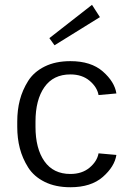

<svg xmlns="http://www.w3.org/2000/svg" viewBox="-20 -772 544 807"><path d="M400 -700 209.2 -581.7 187.5 -611.7 366.7 -751.7ZM52.5 -239.2V-260.8Q52.5 -309.2 63.3 -351.2Q74.2 -393.3 98.3 -431.7Q122.5 -470 167.9 -492.5Q213.3 -515 275.8 -515Q362.5 -515 412.1 -471.7Q461.7 -428.3 469.2 -379.2L394.2 -372.5Q388.3 -405.8 356.7 -432.5Q325 -459.2 275.8 -459.2Q204.2 -459.2 166.7 -405.8Q129.2 -352.5 129.2 -260.8V-239.2Q129.2 -147.5 166.7 -94.2Q204.2 -40.8 275.8 -40.8Q325 -40.8 356.7 -67.5Q388.3 -94.2 394.2 -127.5L469.2 -120.8Q461.7 -71.7 412.1 -28.3Q362.5 15 275.8 15Q213.3 15 167.9 -7.5Q122.5 -30 98.3 -68.3Q74.2 -106.7 63.3 -148.8Q52.5 -190.8 52.5 -239.2Z"/></svg>

Font: Boon
Style: Regular
Weight: 400
Designer: Sungsit Sawaiwan
Foundry: FontUni
Version: Version 3.0